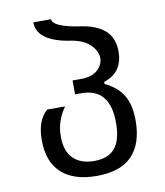

<svg xmlns="http://www.w3.org/2000/svg" viewBox="-84 -827 771 896"><g transform="rotate(-10 301.0 -378.5)"><path d="M302.2 0Q194.8 0 136.5 -52.5Q78.1 -105 78.1 -209.5Q78.1 -301.8 127.4 -345.2H212.9Q168.5 -284.7 168.5 -210.4Q168.5 -140.6 203.9 -105.7Q239.3 -70.8 303.2 -70.8Q370.1 -70.8 401.9 -109.6Q433.6 -148.4 433.6 -229Q433.6 -392.6 298.8 -392.6H268.1V-458.5H308.1Q359.4 -458.5 386.5 -482.9Q413.6 -507.3 413.6 -539.6Q413.6 -573.2 380.6 -604.7Q347.7 -636.2 277.3 -645Q134.8 -671.4 134.8 -757.3H218.8Q218.8 -722.7 335.4 -702.6Q418.9 -692.9 460.9 -656.7Q502.9 -620.6 502.9 -554.2Q502.9 -507.3 481.2 -474.6Q459.5 -441.9 412.1 -426.3V-416.5Q471.2 -388.2 498.3 -343Q525.4 -297.9 525.4 -223.1Q525.4 -114.3 470.5 -57.1Q415.5 0 302.2 0Z"/></g></svg>

Font: Vazir Code Hack
Style: Code-Hack
Weight: 400
Foundry: DejaVu fonts team - Redesigned by Saber Rastikerdar
Version: Version 1.1.2